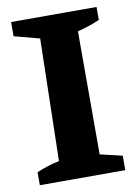

<svg xmlns="http://www.w3.org/2000/svg" viewBox="-77 -707 543 759"><g transform="rotate(-10 194.5 -327.5)"><path d="M21 0V-52Q65 -71 112 -81L123 -571L21 -598V-655H364V-603Q344 -594 321.5 -586.5Q299 -579 275 -573V-79L364 -58V0Z"/></g></svg>

Font: Piazzolla
Style: Bold
Weight: 700
Designer: Juan Pablo del Peral
Foundry: Huerta Tipografica
Version: Version 1.330